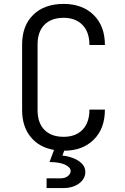

<svg xmlns="http://www.w3.org/2000/svg" viewBox="-20 -760 640 981"><path d="M218 201V151H291Q313 151 327 139.5Q341 128 341 114Q341 95 312.5 81.5Q284 68 233 68L256 6Q180 -7 136.5 -60.5Q93 -114 93 -197V-533Q93 -629 150 -684.5Q207 -740 305 -740Q401 -740 458.5 -683.5Q516 -627 516 -530H437Q437 -596 401.5 -632.5Q366 -669 305 -669Q242 -669 207 -633.5Q172 -598 172 -533V-197Q172 -132 207 -96.5Q242 -61 305 -61Q367 -61 402 -97.5Q437 -134 437 -200H516Q516 -103 459 -46.5Q402 10 308 10L299 35Q324 37 351.5 47Q379 57 397.5 75Q416 93 416 119Q416 153 384.5 177Q353 201 302 201Z"/></svg>

Font: Tiny Light
Style: Regular
Weight: 300
Monospace: yes
Designer: Philipp Nurullin, Konstantin Bulenkov
Foundry: JetBrains
Version: Version 2.251; ttfautohint (v1.8.4.7-5d5b)